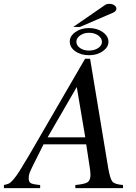

<svg xmlns="http://www.w3.org/2000/svg" viewBox="-71 -971 702 991"><path d="M564 -16.1V0H317.9V-16.1Q366.2 -20.5 381.1 -30.5Q396 -40.5 396 -68.8Q396 -77.6 394 -95.2L374 -226.1H153.8L97.2 -112.8Q84.5 -86.9 80.8 -75.9Q77.1 -64.9 77.1 -50.8Q77.1 -32.2 87.6 -25.9Q98.1 -19.5 136.2 -16.1V0H-50.8V-16.1Q-34.2 -19.5 -24.9 -23.9Q-15.6 -28.3 -0.7 -45.9Q14.2 -63.5 30 -88.6Q45.9 -113.8 78.1 -168L368.2 -668H394L487.8 -102.1Q497.6 -46.9 509.5 -33.2Q521.5 -19.5 564 -16.1ZM174.8 -262.2H369.1L325.2 -522ZM388.2 -826.2Q430.2 -826.2 459.5 -805.2Q488.8 -784.2 488.8 -754.9Q488.8 -727.1 459.2 -706.5Q429.7 -686 389.2 -686Q346.2 -686 317.6 -706.3Q289.1 -726.6 289.1 -756.8Q289.1 -785.2 318.4 -805.7Q347.7 -826.2 388.2 -826.2ZM388.2 -801.8Q361.8 -801.8 342.5 -788.1Q323.2 -774.4 323.2 -755.9Q323.2 -736.3 342 -723.1Q360.8 -710 388.2 -710Q416.5 -710 435.8 -723.1Q455.1 -736.3 455.1 -754.9Q455.1 -774.4 435.8 -788.1Q416.5 -801.8 388.2 -801.8ZM307.1 -832 469.2 -943.8Q478 -951.2 493.2 -951.2Q508.8 -951.2 519.3 -943.8Q529.8 -936.5 529.8 -925.8Q529.8 -913.6 513.2 -905.8L341.8 -832Z"/></svg>

Font: Accordance
Style: Italic
Weight: 400
Italic angle: -11°
Version: Version 1.2 (build January 31, 2020) Miklal Software Solutio